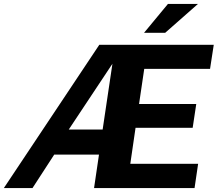

<svg xmlns="http://www.w3.org/2000/svg" viewBox="-56 -949 1099 969"><path d="M-36.5 0 445.2 -723H1022.8L1004.1 -601.5H672L645.8 -424.2H934.5L916.4 -304.1H628.1L601.6 -122.2H943.9L925.9 0H418.7L443.6 -168.8H217.7L108.1 0ZM290.9 -295.1H462L511.4 -627.2ZM671 -783.5 791.5 -929H942.9L777.7 -783.5Z"/></svg>

Font: Public Sans Thin
Style: Italic
Weight: 100
Italic angle: -8°
Designer: The Public Sans project authors (U.S. Web Design System). Libre Franklin designed by Pablo Impallari and Rodrigo Fuenzal
Version: Version 2.000